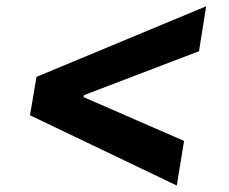

<svg xmlns="http://www.w3.org/2000/svg" viewBox="-20 -592 719 603"><path d="M74.2 -230 94.7 -350.6 627.4 -572.3 605 -431.2 243.2 -293 242.2 -287.1 558.1 -149.4 535.2 -9.3Z"/></svg>

Font: Inter
Style: Bold Italic
Weight: 700
Italic angle: -9.39999°
Designer: Rasmus Andersson
Foundry: rsms
Version: Version 4.001;git-9221beed3